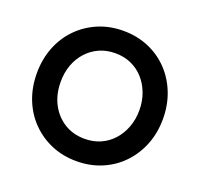

<svg xmlns="http://www.w3.org/2000/svg" viewBox="-125 -851 1042 1000"><g transform="rotate(20 395.5 -351.0)"><path d="M396 10Q320 10 256.5 -17Q193 -44 145.5 -92.5Q98 -141 72 -207Q46 -273 46 -351Q46 -429 72 -495Q98 -561 145.5 -609.5Q193 -658 256.5 -685Q320 -712 396 -712Q471 -712 535 -685Q599 -658 646 -609Q693 -560 719 -494Q745 -428 745 -351Q745 -273 719 -207.5Q693 -142 646 -93Q599 -44 535 -17Q471 10 396 10ZM396 -114Q444 -114 483.5 -131.5Q523 -149 552 -181Q581 -213 597.5 -256.5Q614 -300 614 -351Q614 -402 597.5 -445.5Q581 -489 552 -521Q523 -553 483.5 -570.5Q444 -588 396 -588Q348 -588 308.5 -570.5Q269 -553 239.5 -521Q210 -489 194 -446Q178 -403 178 -351Q178 -282 206 -228.5Q234 -175 283 -144.5Q332 -114 396 -114Z"/></g></svg>

Font: Readex Pro Medium
Style: Regular
Weight: 500
Designer: Bonnie Shaver-Troup, Thomas Jockin
Foundry: Lexend
Version: Version 1.204